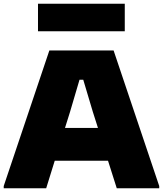

<svg xmlns="http://www.w3.org/2000/svg" viewBox="-25 -1011 875 1031"><path d="M-5 -12 240 -740H585L830 -12V0H602L555 -148H269L223 0H-5ZM501 -324 473 -412 422 -583H402L351 -410L324 -324ZM179 -991H645V-843H179Z"/></svg>

Font: Encode Sans Wide
Style: Black
Weight: 900
Designer: Pablo Impallari, Andres Torresi
Foundry: Pablo Impallari, Andres Torresi
Version: Version 1.000; ttfautohint (v1.00) -l 8 -r 50 -G 200 -x 14 -